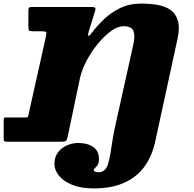

<svg xmlns="http://www.w3.org/2000/svg" viewBox="-80 -789 1082 1069"><path d="M98 -750Q84.5 -750 81.2 -746Q78 -742 78 -728V-639Q78 -624 82 -619.5Q86 -615 101.5 -615H150.5Q174 -615 177 -610Q180 -605 176 -587L78.5 -150Q76.5 -141 75 -138Q73.5 -135 62 -135H-47.5Q-55.5 -135 -57.5 -131.8Q-59.5 -128.5 -59.5 -120V-17Q-59.5 -6.5 -56.2 -3.2Q-53 0 -43 0H262Q280.5 0 286.5 -4.5Q292.5 -9 296 -24L364.5 -350.5Q374.5 -398.5 401.5 -449.8Q428.5 -501 464.5 -545Q500.5 -589 538 -616Q575.5 -643 607 -643Q653 -643 663.2 -616Q673.5 -589 662 -540L565 -103Q553.5 -53.5 547 -11.2Q540.5 31 535 64.5Q529.5 98 522.2 121.5Q515 145 502.5 157.5Q490 170 469 170Q456.5 170 449.2 166.8Q442 163.5 442 159Q442 152 449.2 146.2Q456.5 140.5 463.8 129.2Q471 118 471 95Q471 52 439 29.5Q407 7 356 7Q324 7 293.5 20Q263 33 243 59Q223 85 223 124Q223 157.5 248 188.8Q273 220 321.8 240Q370.5 260 441 260Q541 260 611 228.8Q681 197.5 723.8 139.2Q766.5 81 784 0L908 -571Q922 -635 910.5 -674Q899 -713 869.2 -733.8Q839.5 -754.5 797 -761.8Q754.5 -769 706 -769Q640 -769 588.8 -744Q537.5 -719 498.5 -681.5Q459.5 -644 431 -606Q416.5 -587 412.5 -589Q408.5 -591 413 -610L450.5 -731Q453.5 -742.5 449 -746.2Q444.5 -750 431 -750Z"/></svg>

Font: Besley Black
Style: Italic
Weight: 900
Italic angle: -13°
Designer: Owen Earl
Foundry: indestructible type*
Version: Version 2.001